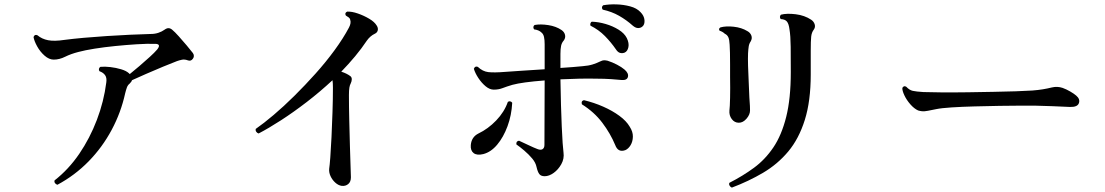

<svg xmlns="http://www.w3.org/2000/svg" viewBox="-20 -817 5040 876"><path d="M242 26Q235 24 231 18.5Q227 13 229 6Q293 -44 341.5 -115Q390 -186 422 -270Q454 -354 465 -441Q468 -462 459.5 -474Q451 -486 434 -492Q430 -497 431.5 -503Q433 -509 438 -512Q458 -514 483.5 -511Q509 -508 532.5 -501Q556 -494 568 -483Q569 -482 570 -481Q571 -480 572 -479Q592 -495 616.5 -516Q641 -537 663 -557Q685 -577 697 -591Q717 -616 689 -617Q651 -618 603.5 -615Q556 -612 506 -607Q456 -602 412 -595Q368 -588 338 -580Q303 -571 277 -558Q251 -545 225 -545Q204 -545 183.5 -563Q163 -581 149.5 -605.5Q136 -630 133 -648Q138 -662 151 -656Q171 -639 199.5 -633.5Q228 -628 274 -635Q312 -640 362 -644.5Q412 -649 466.5 -652.5Q521 -656 573.5 -658.5Q626 -661 668 -662Q687 -662 703 -667.5Q719 -673 730 -681Q741 -689 749.5 -688.5Q758 -688 766 -681Q777 -672 795.5 -651.5Q814 -631 832 -609.5Q850 -588 860 -575Q865 -568 864.5 -561Q864 -554 860 -549Q851 -536 836 -542Q822 -547 810 -544.5Q798 -542 787 -538Q763 -529 724.5 -513Q686 -497 647 -480Q608 -463 582 -451Q581 -445 572 -436Q563 -429 559 -418Q555 -407 551 -391Q532 -304 489.5 -224.5Q447 -145 384.5 -81Q322 -17 242 26Z M1539 31Q1524 29 1510 16.5Q1496 4 1488 -13.5Q1480 -31 1482 -48Q1484 -60 1487 -99Q1490 -138 1492.5 -192Q1495 -246 1497 -305Q1499 -364 1499 -417Q1499 -428 1498.5 -436Q1498 -444 1497 -451Q1440 -398 1379.5 -351.5Q1319 -305 1262.5 -268.5Q1206 -232 1160 -208Q1153 -210 1149 -216Q1145 -222 1147 -229Q1183 -254 1228.5 -292.5Q1274 -331 1323 -379.5Q1372 -428 1419.5 -481Q1467 -534 1506.5 -588Q1546 -642 1572 -691Q1583 -712 1578 -726Q1577 -733 1571 -737.5Q1565 -742 1558 -746Q1551 -758 1564 -764Q1585 -765 1612.5 -755.5Q1640 -746 1664.5 -731.5Q1689 -717 1699 -700Q1706 -689 1703.5 -678.5Q1701 -668 1690 -663Q1669 -653 1654 -632Q1630 -596 1600.5 -560.5Q1571 -525 1537 -490Q1562 -482 1578 -470Q1585 -465 1585 -455.5Q1585 -446 1580 -436Q1576 -429 1574 -417Q1572 -405 1572 -383Q1572 -330 1573.5 -269Q1575 -208 1576.5 -151.5Q1578 -95 1579.5 -56Q1581 -17 1581 -8Q1581 13 1568.5 23Q1556 33 1539 31Z M2465 -13Q2448 -13 2440.5 -23Q2433 -33 2428 -55Q2424 -75 2408 -94Q2392 -113 2372 -130Q2352 -147 2336 -158Q2334 -173 2348 -175Q2368 -166 2392 -154.5Q2416 -143 2432 -137Q2447 -131 2455.5 -136.5Q2464 -142 2464 -156L2465 -450Q2362 -442 2318 -430Q2291 -422 2273 -415Q2255 -408 2233 -408Q2214 -408 2195.5 -423.5Q2177 -439 2162.5 -461Q2148 -483 2142 -503Q2147 -517 2160 -512Q2182 -491 2208 -488Q2234 -485 2284 -489Q2315 -491 2364 -494.5Q2413 -498 2465 -501V-615Q2465 -635 2462 -648.5Q2459 -662 2450 -669Q2439 -680 2417 -683Q2413 -688 2413.5 -693.5Q2414 -699 2419 -703Q2446 -708 2481.5 -702.5Q2517 -697 2542 -680Q2555 -671 2558 -657.5Q2561 -644 2552 -632Q2543 -622 2540 -608Q2537 -594 2537 -571V-507Q2567 -509 2593 -511Q2619 -513 2638 -515Q2665 -517 2684 -523Q2703 -529 2719 -537Q2729 -542 2736 -542Q2743 -542 2752 -540Q2774 -533 2795 -522Q2816 -511 2829 -500Q2849 -483 2845 -466.5Q2841 -450 2816 -452Q2797 -454 2767.5 -456Q2738 -458 2703 -458Q2665 -459 2622 -458Q2579 -457 2537 -455Q2539 -329 2543 -239.5Q2547 -150 2551 -121Q2555 -93 2541 -68Q2527 -43 2506 -28Q2485 -13 2465 -13ZM2833 -132Q2800 -120 2787 -155Q2765 -208 2728 -257Q2691 -306 2635 -341Q2630 -356 2644 -360Q2690 -349 2732 -330.5Q2774 -312 2806 -288.5Q2838 -265 2853 -239Q2868 -216 2867.5 -193.5Q2867 -171 2857 -154.5Q2847 -138 2833 -132ZM2185 -114Q2156 -107 2141 -118.5Q2126 -130 2128 -155Q2131 -192 2163 -208Q2207 -229 2244 -267.5Q2281 -306 2297 -352Q2302 -356 2308 -354.5Q2314 -353 2317 -348Q2314 -291 2295.5 -241Q2277 -191 2248.5 -157Q2220 -123 2185 -114ZM2830 -577Q2820 -573 2809.5 -575.5Q2799 -578 2790 -592Q2768 -624 2740 -652.5Q2712 -681 2674 -700Q2672 -705 2674 -711Q2676 -717 2681 -718Q2711 -717 2743.5 -707.5Q2776 -698 2802.5 -681.5Q2829 -665 2840 -643Q2851 -620 2847 -601.5Q2843 -583 2830 -577ZM2911 -696Q2903 -689 2891.5 -689Q2880 -689 2867 -700Q2838 -726 2804.5 -745Q2771 -764 2730 -773Q2726 -778 2726.5 -783.5Q2727 -789 2732 -793Q2760 -798 2792.5 -797Q2825 -796 2855 -788Q2885 -780 2902 -762Q2919 -745 2920.5 -725Q2922 -705 2911 -696Z M3319 39Q3312 36 3308.5 29.5Q3305 23 3308 17Q3369 -14 3420 -51.5Q3471 -89 3508.5 -144.5Q3546 -200 3567 -283.5Q3588 -367 3588 -488Q3588 -553 3587.5 -603.5Q3587 -654 3582 -683Q3579 -708 3570.5 -718.5Q3562 -729 3542 -730Q3538 -735 3538.5 -740.5Q3539 -746 3543 -750Q3570 -757 3610.5 -752Q3651 -747 3681 -727Q3693 -719 3697 -706Q3701 -693 3693 -682Q3683 -669 3681 -649.5Q3679 -630 3679 -586V-477Q3679 -356 3652 -270Q3625 -184 3576.5 -126Q3528 -68 3462 -29Q3396 10 3319 39ZM3351 -257Q3331 -257 3318.5 -274Q3306 -291 3308 -313Q3310 -328 3311 -370.5Q3312 -413 3311 -466Q3311 -493 3311 -522Q3311 -551 3310.5 -575.5Q3310 -600 3309 -613Q3308 -636 3303 -647Q3298 -658 3287 -663Q3278 -672 3263 -677Q3257 -686 3267 -692Q3292 -699 3328 -695Q3364 -691 3390 -675Q3403 -668 3408 -655Q3413 -642 3405 -628Q3398 -618 3396 -605Q3394 -592 3393 -574Q3392 -552 3393 -516.5Q3394 -481 3396 -442.5Q3398 -404 3399 -372Q3401 -350 3401.5 -334Q3402 -318 3402 -313Q3402 -294 3386 -275.5Q3370 -257 3351 -257Z M4169 -313Q4151 -321 4133.5 -341Q4116 -361 4106 -382.5Q4096 -404 4097 -416Q4104 -428 4115 -421Q4129 -406 4144.5 -402.5Q4160 -399 4193 -397Q4222 -396 4274.5 -395.5Q4327 -395 4397 -396Q4457 -397 4513 -398Q4569 -399 4615 -400.5Q4661 -402 4690 -404Q4716 -406 4737.5 -409.5Q4759 -413 4779 -418Q4804 -424 4828 -416Q4845 -410 4863 -399.5Q4881 -389 4890 -381Q4909 -365 4902.5 -346.5Q4896 -328 4862 -329Q4828 -331 4782.5 -332.5Q4737 -334 4700 -335Q4683 -335 4640 -335Q4597 -335 4540.5 -334Q4484 -333 4426.5 -331.5Q4369 -330 4322 -327Q4275 -324 4251 -319Q4246 -318 4241 -317Q4236 -316 4231 -315Q4213 -311 4199.5 -309.5Q4186 -308 4169 -313Z"/></svg>

Font: Zen Old Mincho SemiBold
Style: Regular
Weight: 600
Version: Version 1.500